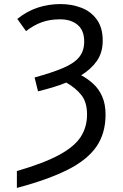

<svg xmlns="http://www.w3.org/2000/svg" viewBox="-20 -744 603 944"><path d="M63 97Q197 58 272 17Q347 -24 377.5 -72Q408 -120 408 -181Q408 -241 380.5 -276Q353 -311 306 -338Q274 -325 239 -314.5Q204 -304 167 -295L150 -363Q237 -387 291 -410Q345 -433 369.5 -463.5Q394 -494 394 -540Q394 -594 362 -621.5Q330 -649 275 -649Q225 -649 185 -634.5Q145 -620 108 -591L65 -651Q114 -690 167 -707Q220 -724 278 -724Q332 -724 379.5 -706Q427 -688 456 -648Q485 -608 485 -544Q485 -485 456 -444Q427 -403 379 -374Q411 -357 438.5 -332Q466 -307 482.5 -269.5Q499 -232 499 -181Q499 -88 454 -23Q409 42 313 90.5Q217 139 63 180Z"/></svg>

Font: Noto Sans Mono SemiCondensed
Style: Regular
Weight: 400
Width: 4
Designer: Monotype Design Team
Foundry: Monotype Imaging Inc.
Version: Version 2.014